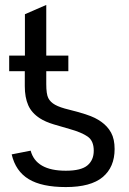

<svg xmlns="http://www.w3.org/2000/svg" viewBox="-20 -756 527 786"><path d="M81.5 -464.4H17.6V-528.3H82V-697.8L169.4 -735.8V-528.3H259.8V-464.4H169.4V-412.1Q169.4 -370.6 177.7 -354.5Q186 -337.9 205.8 -326.9Q225.6 -315.9 262.7 -307.1Q305.7 -296.4 329.8 -288.3Q354 -280.3 368.2 -273.2Q382.3 -266.1 394 -257.8Q420.4 -239.3 434.8 -212.9Q449.2 -186.5 449.2 -146Q449.2 -71.8 400.4 -31Q351.6 9.8 249.5 9.8Q150.9 9.8 97.4 -22.7Q43.9 -55.2 27.8 -124L105.5 -139.2Q127.4 -57.1 249.5 -57.1Q312 -57.1 337.9 -78.9Q363.8 -100.6 363.8 -139.2Q363.8 -179.7 338.6 -197Q313.5 -214.4 264.6 -228Q234.9 -236.3 200.2 -246.8Q165.5 -257.3 143.6 -271.5Q109.4 -293.5 95.5 -325.4Q81.5 -357.4 81.5 -403.3Z"/></svg>

Font: Arimo Nerd Font
Style: Regular
Weight: 400
Designer: Steve Matteson
Foundry: Monotype Imaging Inc.
Version: Version 1.33;Nerd Fonts 3.2.1